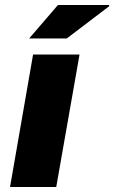

<svg xmlns="http://www.w3.org/2000/svg" viewBox="-20 -745 455 765"><path d="M96.2 -591.8 210.9 -725.1H415V-720.2L246.1 -591.8ZM20 0 111.8 -527.8H296.9L204.1 0Z"/></svg>

Font: Archivo Expanded ExtraBold
Style: Italic
Weight: 800
Width: 7
Italic angle: -10°
Designer: Hector Gatti
Foundry: Omnibus-Type
Version: Version 2.001